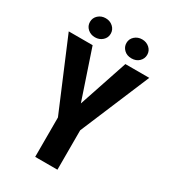

<svg xmlns="http://www.w3.org/2000/svg" viewBox="-211 -984 964 1088"><g transform="rotate(30 271.0 -440.0)"><path d="M271.5 -391.6 378.4 -710.9H534.7L344.2 -257.8V0H198.7V-257.8L7.8 -710.9H164.1ZM85 -817.9Q85 -844.7 104.7 -862.5Q124.5 -880.4 152.8 -880.4Q181.2 -880.4 200.9 -862.5Q220.7 -844.7 220.7 -817.9Q220.7 -791.5 200.9 -773.7Q181.2 -755.9 152.8 -755.9Q124.5 -755.9 104.7 -773.7Q85 -791.5 85 -817.9ZM323.7 -817.9Q323.7 -844.2 343.5 -862.1Q363.3 -879.9 391.6 -879.9Q419.9 -879.9 439.7 -862.1Q459.5 -844.2 459.5 -817.9Q459.5 -792.5 440.7 -774.2Q421.9 -755.9 391.6 -755.9Q361.3 -755.9 342.5 -774.2Q323.7 -792.5 323.7 -817.9Z"/></g></svg>

Font: Roboto Condensed
Style: Bold
Weight: 700
Designer: Google
Version: Version 2.134; 2016